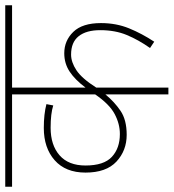

<svg xmlns="http://www.w3.org/2000/svg" viewBox="15 -677 662 732"><g transform="rotate(-90 346.0 -311.0)"><path d="M692 -596H378V-316Q408 -356 439 -376.5Q470 -397 509 -397Q557 -397 590.5 -362.5Q624 -328 624 -257Q624 -199 604 -150Q584 -101 553 -54L529 -70Q560 -114 578.5 -158.5Q597 -203 597 -260Q597 -313 574 -342Q551 -371 504 -371Q475 -371 444 -350.5Q413 -330 378 -275V0H352V-240Q324 -206 289.5 -182.5Q255 -159 198 -159Q138 -159 96 -198Q54 -237 54 -316Q54 -392 101 -433.5Q148 -475 224 -475Q277 -475 315 -465L310 -439Q279 -449 225 -449Q159 -449 120 -415Q81 -381 81 -316Q81 -246 114 -215.5Q147 -185 201 -185Q240 -185 277.5 -205Q315 -225 352 -279V-596H0V-622H692Z"/></g></svg>

Font: Noto Sans Devanagari Thin
Style: Regular
Weight: 100
Designer: Jelle Bosma - Monotype Design Team
Foundry: Monotype Imaging Inc.
Version: Version 2.004; ttfautohint (v1.8.4.7-5d5b)